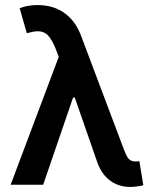

<svg xmlns="http://www.w3.org/2000/svg" viewBox="-20 -737 614 766"><path d="M369.1 -86.9 278.3 -347.7H271.5L152.3 0H22.5L214.4 -510.3L200.2 -546.9Q185.1 -582.5 169.9 -597.4Q154.8 -612.3 130.9 -612.3Q115.2 -612.3 86.9 -604.5L58.6 -704.1Q88.9 -716.8 129.9 -716.8Q192.9 -716.8 237.5 -684.8Q282.2 -652.8 304.7 -590.8L473.6 -142.6Q481 -123.5 486.3 -113.5Q491.7 -103.5 499.8 -98.1Q507.8 -92.8 520.5 -92.8L536.1 -93.8L551.8 2Q541.5 4.9 526.9 6.8Q512.2 8.8 500 8.8Q454.1 8.8 420.4 -15.6Q386.7 -40 369.1 -86.9Z"/></svg>

Font: Pretendard SemiBold
Style: Regular
Weight: 600
Designer: Base glyphs from Inter by Rasmus Andersson; Hangeul glyphs from Noto Sans CJK(Source Han Sans) by Jang Soo-young and Kan
Foundry: Kil Hyung-jin
Version: Version 1.309